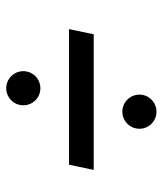

<svg xmlns="http://www.w3.org/2000/svg" viewBox="28 -632 533 630"><g transform="rotate(90 295.0 -317.5)"><path d="M538 -358H93L76 -277H521ZM214 -127C214 -96 239 -71 270 -71C301 -71 326 -96 326 -127C326 -158 301 -183 270 -183C239 -183 214 -158 214 -127ZM291 -508C291 -477 316 -452 347 -452C378 -452 403 -477 403 -508C403 -539 378 -564 347 -564C316 -564 291 -539 291 -508Z"/></g></svg>

Font: Nacelle SemiBold
Style: Italic
Weight: 600
Italic angle: -12°
Designer: Sora Sagano
Foundry: Sora Sagano
Version: Version 1.000;FEAKit 1.0